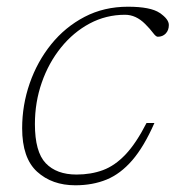

<svg xmlns="http://www.w3.org/2000/svg" viewBox="-20 -542 536 572"><path d="M352.5 -498Q296 -498 247.2 -472Q198.5 -446 161.8 -400.5Q125 -355 104.5 -296.2Q84 -237.5 84 -172.5Q84 -89.5 116.2 -55.8Q148.5 -22 208 -22Q251 -22 286.8 -35.2Q322.5 -48.5 354 -81.8Q385.5 -115 416.5 -175.5H440Q409 -105 374 -64.5Q339 -24 297.5 -7Q256 10 204.5 10Q135 10 90.5 -30.5Q46 -71 46 -160Q46 -229 68.5 -293.8Q91 -358.5 132.5 -410Q174 -461.5 232 -491.8Q290 -522 361 -522Q428.5 -522 455.8 -503.5Q483 -485 483 -467.5Q483 -452 473.8 -442.2Q464.5 -432.5 450 -432.5Q444.5 -432.5 435.8 -444.2Q427 -456 412.5 -470.5Q385 -498 352.5 -498Z"/></svg>

Font: Newsreader Caption ExtraLight
Style: Italic
Weight: 275
Italic angle: -17°
Designer: Hugues Gentile
Foundry: Production Type
Version: Version 1.001